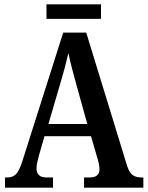

<svg xmlns="http://www.w3.org/2000/svg" viewBox="-20 -864 680 884"><path d="M3 0V-47H15Q38 -47 53 -61.5Q68 -76 83 -122L271 -714H377L565 -101Q575 -70 590 -58.5Q605 -47 631 -47H640V0H367V-47H393Q438 -47 438 -85Q438 -96 435 -110.5Q432 -125 428 -137L399 -237H185L159 -147Q156 -135 152 -118.5Q148 -102 148 -89Q148 -69 159 -58Q170 -47 195 -47H224V0ZM203 -293H382L330 -480Q319 -520 310 -554.5Q301 -589 295 -620Q281 -558 260 -488ZM194 -777V-844H445V-777Z"/></svg>

Font: Noto Serif Khmer Condensed SemiBold
Style: Regular
Weight: 600
Width: 3
Designer: Danh Hong and the Monotype Design Team
Foundry: Monotype Imaging Inc.
Version: Version 2.004; ttfautohint (v1.8.4.7-5d5b)